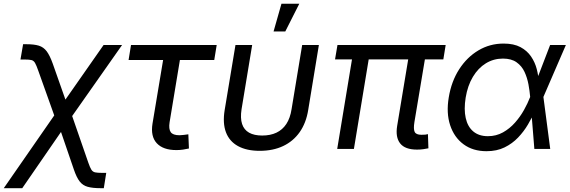

<svg xmlns="http://www.w3.org/2000/svg" viewBox="-65 -775 2965 999"><path d="M-45.4 204.1 252 -224.6H292L394.5 71.3Q403.3 96.7 410.4 107.9Q417.5 119.1 429.9 121.8Q442.4 124.5 466.8 124.5H487.8L475.1 204.1H457.5Q417 204.1 391.4 197Q365.7 189.9 349.6 169.2Q333.5 148.4 319.8 108.4L252.4 -88.4L50.8 204.1ZM229.5 -140.1 134.3 -406.7Q124.5 -435.1 117.4 -447.3Q110.4 -459.5 98.9 -462.4Q87.4 -465.3 63 -465.3H41.5L55.2 -544.9H72.8Q112.3 -544.9 137 -537.4Q161.6 -529.8 178 -508.1Q194.3 -486.3 209.5 -443.8L275.4 -256.8L474.1 -541H570.3L288.6 -140.1Z M853 5.9Q783.7 5.9 750.7 -29.8Q717.8 -65.4 728.5 -131.8L783.7 -462.9H604L616.7 -541H1062.5L1049.8 -462.9H871.1L817.4 -138.7Q812 -104 823.2 -87.6Q834.5 -71.3 869.1 -71.3Q877.9 -71.3 890.9 -73Q903.8 -74.7 915 -76.2L918 -2.4Q904.3 1 887.5 3.4Q870.6 5.9 853 5.9Z M1286.1 9.8Q1218.3 9.8 1173.3 -14.9Q1128.4 -39.6 1110.6 -86.9Q1092.8 -134.3 1104 -202.6L1160.2 -541H1247.1L1191.9 -207Q1184.6 -160.2 1194.6 -129.9Q1204.6 -99.6 1231 -84.7Q1257.3 -69.8 1299.3 -69.8Q1341.8 -69.8 1373.3 -84.7Q1404.8 -99.6 1424.8 -129.9Q1444.8 -160.2 1452.1 -207L1507.3 -541H1594.2L1538.6 -202.6Q1527.8 -135.3 1494.4 -87.6Q1460.9 -40 1408.2 -15.1Q1355.5 9.8 1286.1 9.8ZM1358.4 -611.3 1399.4 -755.4H1492.2L1419.4 -611.3Z M2105 3.4Q2042.5 3.4 2017.1 -28.8Q1991.7 -61 2001.5 -120.1L2066.9 -514.2H2153.8L2091.3 -140.1Q2085.4 -104 2092.5 -88.9Q2099.6 -73.7 2127.9 -73.7Q2141.1 -73.7 2148.2 -74.5Q2155.3 -75.2 2161.6 -77.1L2164.1 -3.4Q2153.3 -1 2137.9 1.2Q2122.6 3.4 2105 3.4ZM1689.5 0 1774.4 -514.2H1861.3L1776.4 0ZM1678.2 -465.8 1690.9 -541H2253.9L2241.7 -465.8Z M2466.3 11.7Q2395.5 11.7 2346.7 -24.4Q2297.9 -60.5 2277.1 -123.8Q2256.3 -187 2270 -268.6Q2283.7 -351.6 2324.2 -414.6Q2364.7 -477.5 2424.3 -512.9Q2483.9 -548.3 2555.2 -548.3Q2608.4 -548.3 2643.1 -529.8Q2677.7 -511.2 2698.2 -481Q2718.8 -450.7 2727.8 -415.5Q2736.8 -380.4 2738.8 -347.7H2770L2762.2 -272L2797.9 0H2715.3L2693.4 -272Q2690.9 -301.8 2684.6 -336.2Q2678.2 -370.6 2664.1 -401.1Q2649.9 -431.6 2622.8 -450.9Q2595.7 -470.2 2551.8 -470.2Q2503.4 -470.2 2463.1 -445.6Q2422.9 -420.9 2395.5 -375.2Q2368.2 -329.6 2357.9 -267.1Q2348.1 -206.1 2358.2 -160.9Q2368.2 -115.7 2397.5 -91.1Q2426.8 -66.4 2473.6 -66.4Q2516.6 -66.4 2552 -86.2Q2587.4 -106 2614.7 -137Q2642.1 -168 2661.6 -203.1Q2681.2 -238.3 2692.9 -269L2797.4 -541H2879.4L2761.7 -269L2745.1 -195.8H2717.8Q2703.1 -163.1 2681.9 -127Q2660.6 -90.8 2630.6 -59.3Q2600.6 -27.8 2560.3 -8.1Q2520 11.7 2466.3 11.7Z"/></svg>

Font: Inter 17pt
Style: Italic
Weight: 400
Italic angle: -9.3988°
Version: Version 4.001;git-66647c0bb